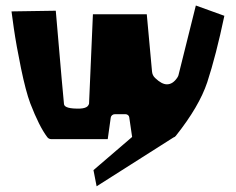

<svg xmlns="http://www.w3.org/2000/svg" viewBox="-20 -484 841 684"><path d="M21 -443.4 178.7 -445.8Q206.1 -126 208 -112.8Q210.4 -95.7 265.6 -97.2Q275.4 -97.7 282 -99.9Q288.6 -102.1 291.5 -105Q294.4 -107.9 295.9 -111.1Q297.4 -114.3 297.4 -116.2V-118.2L311 -433.1H502.9L521.5 -230Q522.5 -215.3 533.2 -205.6Q556.2 -183.6 574.7 -183.6Q596.2 -183.6 612.3 -208.5Q615.7 -213.9 616.2 -217.8L677.7 -464.4L779.3 -427.7Q749.5 -286.1 718.3 -190.9Q689.5 -104.5 606.4 0Q603 4.4 597.7 5.9L324.2 179.7L313 122.1L450.7 3.9L440.4 -66.4Q439.9 -70.8 436 -74Q432.1 -77.1 427.7 -77.1H388.7Q383.3 -77.1 379.2 -73.5Q375 -69.8 374.5 -64.9L363.8 11.7H163.1Q153.3 11.7 147.9 3.9Q119.6 -33.7 87.9 -115.7Q71.8 -158.7 54.9 -240.5Q38.1 -322.3 29.3 -382.8Z"/></svg>

Font: Some Time Later
Style: Regular
Weight: 400
Version: Version 003.300